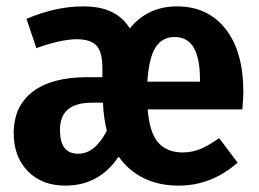

<svg xmlns="http://www.w3.org/2000/svg" viewBox="-20 -566 812 602"><path d="M740 -223H443Q449 -149 476.5 -118.5Q504 -88 553 -88Q582 -88 608.5 -99Q635 -110 667 -133L725 -56Q643 16 540 16Q478 16 430.5 -7.5Q383 -31 352 -75Q291 16 185 16Q111 16 67 -29.5Q23 -75 23 -148Q23 -233 82.5 -278.5Q142 -324 254 -324H301V-353Q301 -403 282.5 -423Q264 -443 220 -443Q196 -443 162.5 -435.5Q129 -428 94 -415L63 -507Q155 -546 241 -546Q295 -546 330.5 -528.5Q366 -511 387 -477Q443 -546 535 -546Q631 -546 687 -475.5Q743 -405 743 -277Q743 -268 740 -223ZM607 -317Q607 -383 587.5 -416.5Q568 -450 527 -450Q489 -450 468 -418Q447 -386 442 -310H607ZM315 -156Q305 -195 303 -241V-244H269Q218 -244 193 -223Q168 -202 168 -158Q168 -84 225 -84Q252 -84 274 -102Q296 -120 315 -156Z"/></svg>

Font: Fira Sans Condensed SemiBold
Style: Regular
Weight: 600
Width: 3
Designer: bBox Type GmbH & Carrois Corporate GbR & Edenspiekermann AG
Foundry: bBox Type GmbH & Carrois Corporate GbR & Edenspiekermann AG
Version: Version 4.301